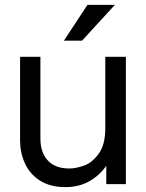

<svg xmlns="http://www.w3.org/2000/svg" viewBox="-20 -752 596 784"><path d="M263 -64Q290 -64 323.5 -76Q357 -88 383.5 -125Q410 -162 410 -229V-520H494V0H414V-75Q386 -35 344 -11.5Q302 12 247 12Q184 12 142.5 -15Q101 -42 81.5 -85.5Q62 -129 62 -178V-520H145V-186Q145 -130 175 -97Q205 -64 263 -64ZM337 -732H449L315 -586H241Z"/></svg>

Font: Aspekta 400
Style: Regular
Weight: 400
Designer: Ivo Dolenc
Version: Version 2.000